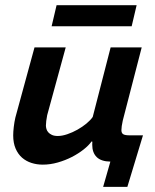

<svg xmlns="http://www.w3.org/2000/svg" viewBox="-20 -622 596 739"><path d="M404.8 0Q369.6 -0.5 352.3 -17.3Q335 -34.2 335 -64.9Q335 -67.9 335.2 -70.8Q335.4 -73.7 335.4 -76.7L332.5 -77.6Q321.8 -62.5 301.8 -46.6Q281.7 -30.8 256.6 -17.8Q231.4 -4.9 202.4 3.4Q173.3 11.7 144.5 11.7Q121.6 11.7 101.1 5.1Q80.6 -1.5 64.9 -15.1Q49.3 -28.8 40 -50.3Q30.8 -71.8 30.8 -101.1Q30.8 -114.7 33 -133.5Q35.2 -152.3 39.1 -169.4L112.8 -439.5H232.9L161.6 -178.7Q159.2 -167 158 -156.5Q156.7 -146 156.7 -138.7Q156.7 -132.8 158.7 -125.7Q160.6 -118.7 165.8 -112.8Q170.9 -106.9 179.7 -102.8Q188.5 -98.6 202.6 -98.6Q219.2 -98.6 239.3 -105.5Q259.3 -112.3 278.3 -123Q297.4 -133.8 313 -146.7Q328.6 -159.7 336.9 -171.9L405.8 -439.5H525.4L452.6 -158.2Q447.3 -134.3 447.3 -121.1Q447.3 -109.9 454.1 -105.5Q460.9 -101.1 479 -101.1H530.3L470.2 97.2H377ZM197.8 -602.1H505.9L486.8 -521H178.7Z"/></svg>

Font: PT Astra Sans
Style: Bold Italic
Weight: 700
Italic angle: -16°
Designer: A.Korolkova, I. Chaeva
Foundry: ParaType Ltd
Version: Version 1.002W